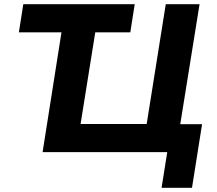

<svg xmlns="http://www.w3.org/2000/svg" viewBox="-20 -725 1035 915"><path d="M750 170 777 0H183L273 -571H70L91 -705H622L601 -571H434L364 -134H679L770 -705H931L839 -133H943L895 170Z"/></svg>

Font: Nunito Sans 9pt ExtraBold
Style: Italic
Weight: 800
Italic angle: -9°
Version: Version 3.101;gftools[0.9.27]